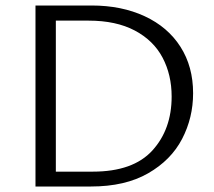

<svg xmlns="http://www.w3.org/2000/svg" viewBox="-20 -678 779 698"><path d="M109 -658H313Q422 -658 506 -619Q590 -580 636 -508Q682 -436 682 -339Q682 -250 642 -173Q602 -96 518.5 -48Q435 0 311 0H109ZM317 -54Q464 -54 534 -131Q604 -208 604 -327Q604 -406 571 -468.5Q538 -531 470 -567Q402 -603 302 -603H183V-54Z"/></svg>

Font: QiushuiShotai Bright
Style: Regular
Weight: 400
Designer: Christian Thalmann (Catharsis Fonts)
Version: Version 1.250;